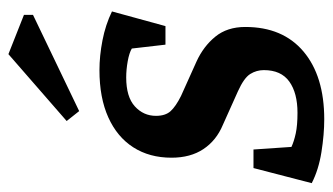

<svg xmlns="http://www.w3.org/2000/svg" viewBox="-184 -578 772 445"><g transform="rotate(-90 201.5 -356.0)"><path d="M147 10Q112 10 71 3.5Q30 -3 -1 -19L34 -154H77L83 -66Q96 -60 114.5 -56Q133 -52 162 -52Q208 -52 234.5 -71Q261 -90 261 -130Q261 -147 252 -161.5Q243 -176 212 -190L134 -225Q98 -240 78 -270Q58 -300 58 -344Q58 -395 82 -432.5Q106 -470 151.5 -490.5Q197 -511 261 -511Q294 -511 330 -504Q366 -497 397 -482L363 -358H320L311 -436Q301 -442 281.5 -445.5Q262 -449 244 -449Q199 -449 177 -429Q155 -409 155 -380Q155 -358 166 -346Q177 -334 201 -322L281 -286Q316 -270 338.5 -242.5Q361 -215 361 -173Q361 -86 304 -38Q247 10 147 10ZM166 -558 143 -587 298 -722 389 -686V-665Z"/></g></svg>

Font: Manuale SemiBold
Style: Italic
Weight: 600
Italic angle: -11°
Designer: Eduardo Tunni / Pablo Cosgaya
Foundry: Eduardo Tunni / Pablo Cosgaya
Version: Version 1.002